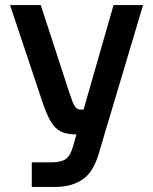

<svg xmlns="http://www.w3.org/2000/svg" viewBox="-20 -535 604 757"><path d="M427.7 -515H544L368.3 74Q346.7 146 303.5 174Q260.3 202 198 202H105.3V105H185Q221 105 239.5 91.8Q258 78.7 268.3 40.7ZM140.7 -515 253 -170.7Q260.3 -148.7 266.2 -133.5Q272 -118.3 279.3 -110.7Q286.7 -103 297.3 -103H370.7V-5H279.7Q244 -5 221 -16Q198 -27 181.2 -54.5Q164.3 -82 147.3 -132.7L19.7 -515Z"/></svg>

Font: Asta Sans Light
Style: Regular
Weight: 300
Designer: 42dot
Version: Version 1.000